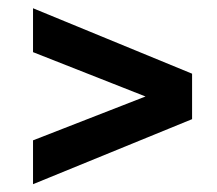

<svg xmlns="http://www.w3.org/2000/svg" viewBox="-20 -494 537 475"><path d="M61.7 -38.3V-146.8L340 -255.3L61.7 -365V-473.6L455.2 -311.7V-199.2Z"/></svg>

Font: Archivo SemiBold ExtraCondensed
Style: Regular
Weight: 600
Width: 2
Version: Version 2.001